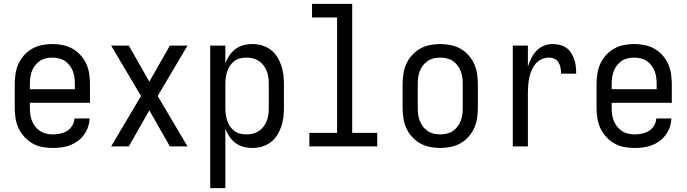

<svg xmlns="http://www.w3.org/2000/svg" viewBox="-20 -755 3540 990"><path d="M252 8Q225 8 198 3Q171 -2 147.5 -15.5Q124 -29 105.5 -49.5Q87 -70 75.5 -94.5Q64 -119 60 -146Q56 -173 56 -200V-320Q56 -347 60 -374Q64 -401 75 -425.5Q86 -450 104.5 -470.5Q123 -491 146 -504Q169 -517 196 -522.5Q223 -528 250 -528Q277 -528 304 -522.5Q331 -517 354 -504Q377 -491 395.5 -470.5Q414 -450 425 -425.5Q436 -401 440 -374Q444 -347 444 -320V-225H134V-200Q134 -183 136 -166Q138 -149 144.5 -133Q151 -117 161.5 -103Q172 -89 186.5 -79.5Q201 -70 218 -66Q235 -62 252 -62Q271 -62 290.5 -66Q310 -70 326 -80Q342 -90 352.5 -107Q363 -124 364 -144H442Q441 -121 433.5 -99.5Q426 -78 412.5 -59.5Q399 -41 380.5 -27.5Q362 -14 341 -6Q320 2 297 5Q274 8 252 8ZM366 -295V-320Q366 -337 364 -354Q362 -371 356 -387Q350 -403 339.5 -417Q329 -431 315 -440.5Q301 -450 284 -454Q267 -458 250 -458Q233 -458 216 -454Q199 -450 185 -440.5Q171 -431 160.5 -417Q150 -403 144 -387Q138 -371 136 -354Q134 -337 134 -320V-295Z M553 0 707 -260 553 -520H644L750 -334L856 -520H947L793 -260L947 0H856L750 -186L644 0Z M1064 215V-520H1142V-429Q1150 -450 1163 -469.5Q1176 -489 1194.5 -502.5Q1213 -516 1235.5 -522Q1258 -528 1281 -528Q1306 -528 1330.5 -521Q1355 -514 1375 -499Q1395 -484 1408.5 -463Q1422 -442 1430 -418.5Q1438 -395 1441 -370Q1444 -345 1444 -320V-200Q1444 -175 1441 -150Q1438 -125 1430 -101.5Q1422 -78 1408.5 -57Q1395 -36 1375 -21Q1355 -6 1330.5 1Q1306 8 1281 8Q1258 8 1235.5 2Q1213 -4 1194.5 -17.5Q1176 -31 1163 -50.5Q1150 -70 1142 -91V215ZM1251 -62Q1268 -62 1284.5 -66Q1301 -70 1315 -79.5Q1329 -89 1339.5 -103Q1350 -117 1356 -133Q1362 -149 1364 -166Q1366 -183 1366 -200V-320Q1366 -337 1364 -354Q1362 -371 1356 -387Q1350 -403 1339.5 -417Q1329 -431 1315 -440.5Q1301 -450 1284.5 -454Q1268 -458 1251 -458Q1234 -458 1217.5 -454Q1201 -450 1188 -440Q1175 -430 1165.5 -415.5Q1156 -401 1151 -385.5Q1146 -370 1144 -353.5Q1142 -337 1142 -320V-200Q1142 -183 1144 -166.5Q1146 -150 1151 -134.5Q1156 -119 1165.5 -104.5Q1175 -90 1188 -80Q1201 -70 1217.5 -66Q1234 -62 1251 -62Z M1575 0V-70H1718V-665H1589V-735H1796V-70H1925V0Z M2250 8Q2223 8 2196 2.5Q2169 -3 2146 -16Q2123 -29 2104.5 -49.5Q2086 -70 2075 -94.5Q2064 -119 2060 -146Q2056 -173 2056 -200V-320Q2056 -347 2060 -374Q2064 -401 2075 -425.5Q2086 -450 2104.5 -470.5Q2123 -491 2146 -504Q2169 -517 2196 -522.5Q2223 -528 2250 -528Q2277 -528 2304 -522.5Q2331 -517 2354 -504Q2377 -491 2395.5 -470.5Q2414 -450 2425 -425.5Q2436 -401 2440 -374Q2444 -347 2444 -320V-200Q2444 -173 2440 -146Q2436 -119 2425 -94.5Q2414 -70 2395.5 -49.5Q2377 -29 2354 -16Q2331 -3 2304 2.5Q2277 8 2250 8ZM2250 -62Q2267 -62 2284 -66Q2301 -70 2315 -79.5Q2329 -89 2339.5 -103Q2350 -117 2356 -133Q2362 -149 2364 -166Q2366 -183 2366 -200V-320Q2366 -337 2364 -354Q2362 -371 2356 -387Q2350 -403 2339.5 -417Q2329 -431 2315 -440.5Q2301 -450 2284 -454Q2267 -458 2250 -458Q2233 -458 2216 -454Q2199 -450 2185 -440.5Q2171 -431 2160.5 -417Q2150 -403 2144 -387Q2138 -371 2136 -354Q2134 -337 2134 -320V-200Q2134 -183 2136 -166Q2138 -149 2144 -133Q2150 -117 2160.5 -103Q2171 -89 2185 -79.5Q2199 -70 2216 -66Q2233 -62 2250 -62Z M2624 0V-520H2702V-412Q2709 -434 2719.5 -455Q2730 -476 2746 -493Q2762 -510 2784 -519Q2806 -528 2829 -528Q2848 -528 2866.5 -523.5Q2885 -519 2900 -508.5Q2915 -498 2925 -482Q2935 -466 2941 -448.5Q2947 -431 2949 -412.5Q2951 -394 2951 -375H2873Q2873 -390 2870.5 -404.5Q2868 -419 2860.5 -432Q2853 -445 2839.5 -451.5Q2826 -458 2811 -458Q2791 -458 2772.5 -449.5Q2754 -441 2741.5 -426Q2729 -411 2721 -392.5Q2713 -374 2709 -354.5Q2705 -335 2703.5 -315Q2702 -295 2702 -276V0Z M3252 8Q3225 8 3198 3Q3171 -2 3147.5 -15.5Q3124 -29 3105.5 -49.5Q3087 -70 3075.5 -94.5Q3064 -119 3060 -146Q3056 -173 3056 -200V-320Q3056 -347 3060 -374Q3064 -401 3075 -425.5Q3086 -450 3104.5 -470.5Q3123 -491 3146 -504Q3169 -517 3196 -522.5Q3223 -528 3250 -528Q3277 -528 3304 -522.5Q3331 -517 3354 -504Q3377 -491 3395.5 -470.5Q3414 -450 3425 -425.5Q3436 -401 3440 -374Q3444 -347 3444 -320V-225H3134V-200Q3134 -183 3136 -166Q3138 -149 3144.5 -133Q3151 -117 3161.5 -103Q3172 -89 3186.5 -79.5Q3201 -70 3218 -66Q3235 -62 3252 -62Q3271 -62 3290.5 -66Q3310 -70 3326 -80Q3342 -90 3352.5 -107Q3363 -124 3364 -144H3442Q3441 -121 3433.5 -99.5Q3426 -78 3412.5 -59.5Q3399 -41 3380.5 -27.5Q3362 -14 3341 -6Q3320 2 3297 5Q3274 8 3252 8ZM3366 -295V-320Q3366 -337 3364 -354Q3362 -371 3356 -387Q3350 -403 3339.5 -417Q3329 -431 3315 -440.5Q3301 -450 3284 -454Q3267 -458 3250 -458Q3233 -458 3216 -454Q3199 -450 3185 -440.5Q3171 -431 3160.5 -417Q3150 -403 3144 -387Q3138 -371 3136 -354Q3134 -337 3134 -320V-295Z"/></svg>

Font: Iosevka Fuck
Style: Regular
Weight: 400
Monospace: yes
Designer: Belleve Invis
Foundry: Belleve Invis
Version: Version 28.0.7; ttfautohint (v1.8.3)